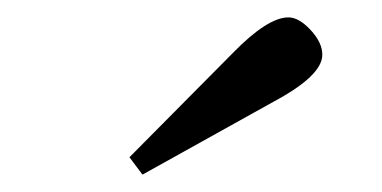

<svg xmlns="http://www.w3.org/2000/svg" viewBox="-20 -743 440 221"><path d="M129 -562 248 -682Q288 -723 312 -723Q324 -723 337.5 -708.5Q351 -694 351 -680Q351 -656 295 -626L144 -542Z"/></svg>

Font: Heuristica
Style: Regular
Weight: 400
Version: Version 1.0.1 ; ttfautohint (v1.4.1)